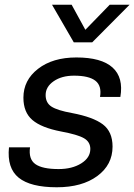

<svg xmlns="http://www.w3.org/2000/svg" viewBox="-20 -778 568 812"><path d="M303 -535Q409 -535 456 -492.5Q503 -450 489 -368H403Q411 -415 383.5 -436.5Q356 -458 293 -458Q241 -458 207 -434.5Q173 -411 173 -376Q173 -343 198 -327Q223 -311 284 -300Q374 -283 415 -252Q456 -221 456 -158Q456 -81 391.5 -33.5Q327 14 220 14Q109 14 59 -26.5Q9 -67 18 -155H107Q100 -105 129.5 -84Q159 -63 228 -63Q285 -63 323.5 -87Q362 -111 362 -148Q362 -178 335 -193.5Q308 -209 238 -222Q155 -238 117 -270.5Q79 -303 79 -365Q79 -439 141 -487Q203 -535 303 -535ZM200 -758H283L341 -652L444 -758H528L370 -599H292Z"/></svg>

Font: Nacelle
Style: Italic
Weight: 400
Italic angle: -12°
Designer: Sora Sagano
Foundry: Sora Sagano
Version: Version 1.000;FEAKit 1.0